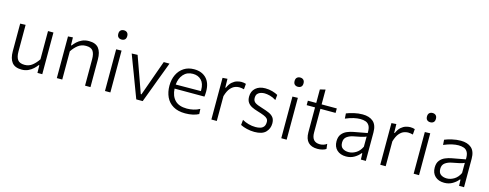

<svg xmlns="http://www.w3.org/2000/svg" viewBox="-25 -1462 5619 2205"><g transform="rotate(15 2784.0 -360.0)"><path d="M231.5 10.5Q151 10.5 115.2 -35.2Q79.5 -81 79.5 -167.5V-495.5L143.5 -498V-180.5Q143.5 -116.5 166.8 -83.8Q190 -51 250.5 -51Q302.5 -51 342 -83Q381.5 -115 410.5 -160V-495.5H475V0H417.5L416 -90H408Q392.5 -68 367.5 -44.8Q342.5 -21.5 308.2 -5.5Q274 10.5 231.5 10.5Z M648 0V-495.5L705.5 -499.5L707.5 -406.5H715.5Q731 -428.5 756 -451.8Q781 -475 816 -490.8Q851 -506.5 896 -506.5Q976.5 -506.5 1012.2 -460.8Q1048 -415 1048 -329V0H983.5V-315Q983.5 -379 960.5 -411.8Q937.5 -444.5 877 -444.5Q821.5 -444.5 781.5 -412.5Q741.5 -380.5 712.5 -335.5V0Z M1220.5 0V-495.5L1284.5 -497.5V0ZM1250.5 -620Q1227.5 -620 1212.8 -633.5Q1198 -647 1198 -675Q1198 -702.5 1212.8 -716.2Q1227.5 -730 1251.5 -730Q1275.5 -730 1290 -715.8Q1304.5 -701.5 1304.5 -675Q1304.5 -647 1290 -633.5Q1275.5 -620 1250.5 -620Z M1592.5 0Q1575 -46.5 1557 -94.2Q1539 -142 1522 -187L1489 -275Q1468 -329.5 1447 -385.2Q1426 -441 1405.5 -495.5L1475 -498Q1498.5 -432.5 1521.5 -368Q1544.5 -303.5 1568 -237.5L1627 -71.5H1635L1694.5 -238Q1718 -304 1740.8 -368Q1763.5 -432 1786.5 -495.5H1855Q1834.5 -440.5 1813.5 -384.8Q1792.5 -329 1771.5 -274L1738.5 -185Q1721 -138.5 1703.8 -92.8Q1686.5 -47 1669 0Z M2175.5 10Q2088.5 10 2031.8 -23.8Q1975 -57.5 1947.2 -116.5Q1919.5 -175.5 1919.5 -251Q1919.5 -325.5 1947.2 -383Q1975 -440.5 2025.8 -473.5Q2076.5 -506.5 2146 -506.5Q2238 -506.5 2291.2 -451.8Q2344.5 -397 2344.5 -295.5Q2344.5 -259.5 2340.5 -233.5H1985.5Q1989.5 -147.5 2037.2 -97.8Q2085 -48 2180.5 -48Q2217 -48 2256.8 -56.8Q2296.5 -65.5 2331.5 -85L2335 -24.5Q2306.5 -8.5 2264.8 0.8Q2223 10 2175.5 10ZM2147 -452Q2076.5 -452 2034.5 -404.5Q1992.5 -357 1986 -282L2285 -284Q2285 -290 2285 -296.5Q2285 -374 2246.8 -413Q2208.5 -452 2147 -452Z M2485.5 0V-495.5L2543 -499.5L2545 -395.5H2552Q2572.5 -442.5 2600 -466.2Q2627.5 -490 2656 -498.2Q2684.5 -506.5 2708 -506.5Q2737 -506.5 2762.5 -498L2757 -432Q2741 -436 2728.2 -438.2Q2715.5 -440.5 2698 -440.5Q2679 -440.5 2651.8 -431.5Q2624.5 -422.5 2597 -391.8Q2569.5 -361 2550 -295.5V0Z M2998 10Q2953.5 10 2908 -0.8Q2862.5 -11.5 2831.5 -28L2837.5 -90Q2871.5 -70.5 2912.8 -59Q2954 -47.5 2997 -47.5Q3027 -47.5 3052.2 -54.8Q3077.5 -62 3092.8 -81.2Q3108 -100.5 3108 -136.5Q3108 -160 3095.2 -175Q3082.5 -190 3052.8 -202.2Q3023 -214.5 2972.5 -229.5Q2934.5 -240.5 2903.2 -256Q2872 -271.5 2853.8 -297.8Q2835.5 -324 2835.5 -367Q2835.5 -430.5 2878 -468.5Q2920.5 -506.5 2993.5 -506.5Q3037 -506.5 3076.8 -495.2Q3116.5 -484 3143 -468.5L3137 -406Q3100.5 -429.5 3063.5 -439Q3026.5 -448.5 2999 -448.5Q2978 -448.5 2955.5 -442.2Q2933 -436 2917.2 -418.8Q2901.5 -401.5 2901.5 -368.5Q2901.5 -333.5 2926.2 -315Q2951 -296.5 3015.5 -278Q3063.5 -263.5 3099 -248Q3134.5 -232.5 3154 -207Q3173.5 -181.5 3173.5 -137Q3173.5 -75.5 3132.2 -32.8Q3091 10 2998 10Z M3316.5 0V-495.5L3380.5 -497.5V0ZM3346.5 -620Q3323.5 -620 3308.8 -633.5Q3294 -647 3294 -675Q3294 -702.5 3308.8 -716.2Q3323.5 -730 3347.5 -730Q3371.5 -730 3386 -715.8Q3400.5 -701.5 3400.5 -675Q3400.5 -647 3386 -633.5Q3371.5 -620 3346.5 -620Z M3747.5 10.5Q3675.5 10.5 3637.5 -28.5Q3599.5 -67.5 3599.5 -147.5V-442.5H3500V-495.5H3599.5V-656L3663.5 -671.5V-495.5H3844V-442.5H3663.5V-160Q3663.5 -47.5 3761.5 -47.5Q3781 -47.5 3803.5 -54Q3826 -60.5 3843 -74.5L3850 -15.5Q3835.5 -4.5 3807.5 3Q3779.5 10.5 3747.5 10.5Z M4087.5 10Q4019 10 3978.5 -28Q3938 -66 3938 -131.5Q3938 -184.5 3962.8 -215.8Q3987.5 -247 4024.5 -262.5Q4061.5 -278 4098 -284.5L4260 -314.5Q4262 -371.5 4245.8 -400.2Q4229.5 -429 4201 -438.8Q4172.5 -448.5 4138 -448.5Q4103.5 -448.5 4060.8 -439Q4018 -429.5 3963.5 -406.5L3959.5 -467.5Q3995.5 -482.5 4047.2 -494.5Q4099 -506.5 4149.5 -506.5Q4229.5 -506.5 4275.8 -466.8Q4322 -427 4322 -338V0H4263L4260.5 -73.5H4252.5Q4229 -41.5 4185.8 -15.8Q4142.5 10 4087.5 10ZM4103.5 -46Q4146.5 -46 4189.2 -71.5Q4232 -97 4258 -151.5L4258.5 -272.5Q4250 -268 4236 -263.2Q4222 -258.5 4194 -252.2Q4166 -246 4115.5 -236.5Q4068.5 -228 4036 -204.5Q4003.5 -181 4003.5 -134Q4003.5 -86 4032.2 -66Q4061 -46 4103.5 -46Z M4493.5 0V-495.5L4551 -499.5L4553 -395.5H4560Q4580.5 -442.5 4608 -466.2Q4635.5 -490 4664 -498.2Q4692.5 -506.5 4716 -506.5Q4745 -506.5 4770.5 -498L4765 -432Q4749 -436 4736.2 -438.2Q4723.5 -440.5 4706 -440.5Q4687 -440.5 4659.8 -431.5Q4632.5 -422.5 4605 -391.8Q4577.5 -361 4558 -295.5V0Z M4890.5 0V-495.5L4954.5 -497.5V0ZM4920.5 -620Q4897.5 -620 4882.8 -633.5Q4868 -647 4868 -675Q4868 -702.5 4882.8 -716.2Q4897.5 -730 4921.5 -730Q4945.5 -730 4960 -715.8Q4974.5 -701.5 4974.5 -675Q4974.5 -647 4960 -633.5Q4945.5 -620 4920.5 -620Z M5255 10Q5186.5 10 5146 -28Q5105.5 -66 5105.5 -131.5Q5105.5 -184.5 5130.2 -215.8Q5155 -247 5192 -262.5Q5229 -278 5265.5 -284.5L5427.5 -314.5Q5429.5 -371.5 5413.2 -400.2Q5397 -429 5368.5 -438.8Q5340 -448.5 5305.5 -448.5Q5271 -448.5 5228.2 -439Q5185.5 -429.5 5131 -406.5L5127 -467.5Q5163 -482.5 5214.8 -494.5Q5266.5 -506.5 5317 -506.5Q5397 -506.5 5443.2 -466.8Q5489.5 -427 5489.5 -338V0H5430.5L5428 -73.5H5420Q5396.5 -41.5 5353.2 -15.8Q5310 10 5255 10ZM5271 -46Q5314 -46 5356.8 -71.5Q5399.5 -97 5425.5 -151.5L5426 -272.5Q5417.5 -268 5403.5 -263.2Q5389.5 -258.5 5361.5 -252.2Q5333.5 -246 5283 -236.5Q5236 -228 5203.5 -204.5Q5171 -181 5171 -134Q5171 -86 5199.8 -66Q5228.5 -46 5271 -46Z"/></g></svg>

Font: Commissioner Light
Style: Regular
Weight: 300
Designer: Kostas Bartsokas
Foundry: Kostas Bartsokas
Version: Version 1.000; ttfautohint (v1.8.3)